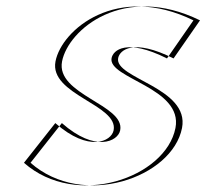

<svg xmlns="http://www.w3.org/2000/svg" viewBox="-20 -550 629 585"><path d="M168.5 -175C270.5 -85 339.6 -119 346.2 -153C361.4 -231 149.3 -261.4 169.1 -363C187.9 -460 356.5 -602 589.4 -488L508.8 -372C384.9 -434 344.7 -397 340 -373C327.9 -311 558.5 -283 534.6 -160C505.2 -9 232.6 87 73 -54ZM148.5 -175 53 -54C212.6 87 485.2 -9 514.6 -160C538.5 -283 307.9 -311 320 -373C324.7 -397 364.9 -434 488.8 -372L569.4 -488C336.5 -602 167.9 -460 149.1 -363C129.3 -261.4 341.4 -231 326.2 -153C319.6 -119 250.5 -85 148.5 -175Z"/></svg>

Font: Hussar Plate
Style: Obl
Weight: 700
Foundry: Cannot Into Space Fonts
Version: Version 0.798247